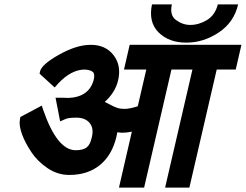

<svg xmlns="http://www.w3.org/2000/svg" viewBox="-20 -838 1124 878"><path d="M850 -724Q889 -724 926 -746Q964 -769 976 -818H1069Q1050 -736 981 -690Q911 -643 832 -643Q752 -643 705 -690Q658 -737 675 -818H766Q755 -769 784 -747Q815 -724 850 -724ZM408 -471Q415 -498 405.5 -508Q396 -518 368 -520Q306 -520 246 -456L230 -438L161 -501L163 -511Q170 -543 250 -588Q330 -633 395 -633Q463 -633 499.5 -585.5Q536 -538 520 -470Q507 -415 459 -372Q468 -368 484.5 -359Q501 -350 515.5 -345Q530 -340 550 -340Q572 -340 610 -352L649 -520H547L573 -633H1084L1058 -520H971L846 20H735L860 -520H764L639 20H524L583 -236Q560 -231 537 -231Q532 -231 516 -233Q516 -229 512 -211Q492 -128 436.5 -83Q381 -38 297 -38Q243 -38 197.5 -69Q152 -100 125 -140Q95 -185 81 -223Q66 -264 71 -291L73 -303L171 -355L177 -337Q241 -151 326 -151Q360 -151 376.5 -164Q393 -177 400 -211Q410 -251 390 -275.5Q370 -300 329 -300Q291 -300 278 -293L255 -283L234 -391H264Q285 -391 290 -390Q386 -393 408 -471Z"/></svg>

Font: Miedinger
Style: Bold-Italic
Weight: 700
Italic angle: -13°
Version: Version 001.000